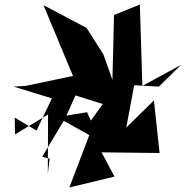

<svg xmlns="http://www.w3.org/2000/svg" viewBox="-20 -790 819 847"><path d="M374 -194 286 37 485 -11 428 -118 684 -115 659 -347 537 -227 572 -414 681 -408 779 -504 608 -411 597 -770 483 -724 476 -438 436 -550 362 -667 172 -767 302 -455 93 -411 40 -408 209 -356 141 -214 45 -271 46 -197 192 -285 191 -23 199 -90 166 -98 261 -257ZM273 -280 313 -369 433 -331 381 -258 364 -295Z"/></svg>

Font: Asimov Silicon
Style: Regular
Weight: 400
Designer: Google
Version: Version 2.000980; 2014